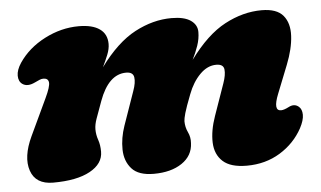

<svg xmlns="http://www.w3.org/2000/svg" viewBox="-42 -548 1044 625"><g transform="rotate(-5 480.5 -235.0)"><path d="M355 -149 393.5 -259Q403.5 -286.5 400.8 -303.8Q398 -321 375.5 -321Q318 -321 287 -236Q274 -200 267 -180.8Q260 -161.5 260 -146Q260 -128 266 -111Q272 -94 272 -72Q272 -32.5 228.8 -8.8Q185.5 15 108 15Q51 15 35.5 -30.5Q20 -76 51 -142L107 -261Q124.5 -298 122.8 -311.5Q121 -325 105.5 -325Q99 -325 92.8 -322.2Q86.5 -319.5 77 -315Q52 -303 36 -314Q23.5 -322.5 23.2 -341.5Q23 -360.5 38 -383Q69 -429 123.2 -457Q177.5 -485 235 -485Q279.5 -485 303.2 -468.2Q327 -451.5 327 -419Q327 -403 319.5 -384.2Q312 -365.5 302 -345Q358.5 -422 418 -453.5Q477.5 -485 538 -485Q579.5 -485 600.5 -470.5Q621.5 -456 621.5 -432.5Q621.5 -410.5 613.8 -388Q606 -365.5 595 -343.5Q652 -421.5 711.8 -453.2Q771.5 -485 832.5 -485Q882 -485 902.8 -460Q923.5 -435 921.2 -393.2Q919 -351.5 899 -301L862.5 -209Q841 -155 867.5 -155Q877 -155 892.5 -163Q912 -173.5 926.5 -161Q936.5 -152.5 936.8 -134.5Q937 -116.5 923.5 -91Q897.5 -43.5 849.8 -14.2Q802 15 741 15Q688 15 663 -7.8Q638 -30.5 636.5 -69.2Q635 -108 651.5 -155L688 -259Q697.5 -286 695.5 -303.5Q693.5 -321 670 -321Q641 -321 616.5 -296.2Q592 -271.5 577.5 -233Q561.5 -192 556.2 -173.2Q551 -154.5 551 -147Q551 -127.5 559.2 -110.5Q567.5 -93.5 566 -74Q564.5 -33 529 -9Q493.5 15 437 15Q387 15 365 -9.8Q343 -34.5 342.2 -72.2Q341.5 -110 355 -149Z"/></g></svg>

Font: Fraunces 9pt SuperSoft Black
Style: Italic
Weight: 900
Italic angle: -16°
Version: Version 1.000;[0bf87f6ff]